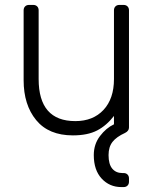

<svg xmlns="http://www.w3.org/2000/svg" viewBox="-20 -540 625 780"><path d="M361 90Q361 46 386 13Q411 -20 443 -35V-69Q413 -30 374.5 -10Q336 10 276 10Q178 10 127 -52Q76 -114 76 -214V-498Q76 -508 82 -514Q88 -520 98 -520H115Q125 -520 131 -514Q137 -508 137 -498V-219Q137 -48 286 -48Q358 -48 400.5 -93.5Q443 -139 443 -219V-498Q443 -508 449 -514Q455 -520 465 -520H482Q492 -520 498 -514Q504 -508 504 -498V-22Q504 -8 488 0Q453 16 437 36.5Q421 57 421 90Q421 127 436 145Q451 163 477 163H482Q492 163 498 169Q504 175 504 185V198Q504 208 498 214Q492 220 482 220H473Q425 220 393 185.5Q361 151 361 90Z"/></svg>

Font: Rubik
Style: Regular
Weight: 300
Designer: Hubert & Fischer
Foundry: Hubert & Fischer
Version: Version 1.100